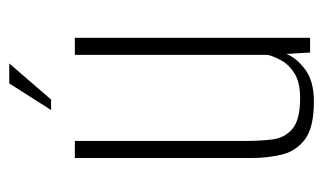

<svg xmlns="http://www.w3.org/2000/svg" viewBox="-158 -514 681 404"><g transform="rotate(-90 182.0 -312.5)"><path d="M170 8Q115 8 90 -11Q65 -30 58 -60.5Q51 -91 51 -123V-495H87V-132Q87 -106 90 -80Q93 -54 112 -37.5Q131 -21 177 -21Q210 -21 228.5 -32.5Q247 -44 256 -60Q265 -76 268 -89V-495H304V0H273L270 -50Q262 -29 237.5 -10.5Q213 8 170 8ZM152 -545 208 -633H250L174 -545Z"/></g></svg>

Font: Alumni Sans Thin ExtraLight
Style: Regular
Weight: 250
Version: Version 1.018